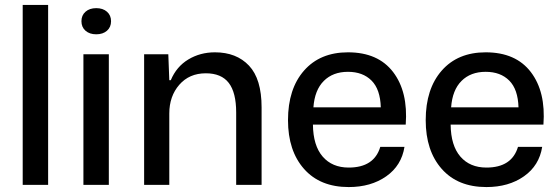

<svg xmlns="http://www.w3.org/2000/svg" viewBox="-20 -749 2259 778"><path d="M72 0V-729H175V0Z M318 0V-529H421V0ZM413.5 -624.5Q397 -610 370 -610Q343 -610 326.5 -624.5Q310 -639 310 -663Q310 -687 326.5 -701.5Q343 -716 370 -716Q397 -716 413.5 -701.5Q430 -687 430 -663Q430 -639 413.5 -624.5Z M564 0V-529H662L666 -424H672Q695 -479 743 -508Q791 -537 851 -537Q938 -537 989 -483Q1040 -429 1040 -314V0H937V-293Q937 -374 907 -413Q877 -452 814 -452Q747 -452 706.5 -405.5Q666 -359 666 -289V0Z M1393 9Q1277 9 1212 -64.5Q1147 -138 1147 -262Q1147 -389 1212 -463Q1277 -537 1390 -537Q1512 -537 1573 -457Q1634 -377 1624 -244H1248Q1249 -159 1287.5 -114.5Q1326 -70 1393 -70Q1496 -70 1521 -154H1619Q1607 -78 1545 -34.5Q1483 9 1393 9ZM1250 -314H1523Q1521 -387 1485.5 -422.5Q1450 -458 1390 -458Q1329 -458 1292 -421Q1255 -384 1250 -314Z M1951 9Q1835 9 1770 -64.5Q1705 -138 1705 -262Q1705 -389 1770 -463Q1835 -537 1948 -537Q2070 -537 2131 -457Q2192 -377 2182 -244H1806Q1807 -159 1845.5 -114.5Q1884 -70 1951 -70Q2054 -70 2079 -154H2177Q2165 -78 2103 -34.5Q2041 9 1951 9ZM1808 -314H2081Q2079 -387 2043.5 -422.5Q2008 -458 1948 -458Q1887 -458 1850 -421Q1813 -384 1808 -314Z"/></svg>

Font: Mona Sans Medium
Style: Regular
Weight: 500
Designer: Deni Anggara
Foundry: GitHub
Version: Version 2.000;Glyphs 3.2.3 (3260)